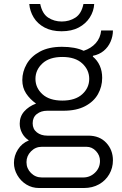

<svg xmlns="http://www.w3.org/2000/svg" viewBox="-20 -756 611 964"><path d="M176 188Q141 188 112.5 170.5Q84 153 67 123.5Q50 94 50 62Q50 26 70 -5.5Q90 -37 125 -51Q103 -65 91 -87.5Q79 -110 79 -135Q79 -171 101.5 -196.5Q124 -222 161 -236Q130 -258 111 -287Q92 -316 92 -354Q92 -396 114 -434.5Q136 -473 180.5 -497Q225 -521 291 -521Q324 -521 351.5 -516Q379 -511 400 -501Q437 -513 460.5 -539Q484 -565 488 -603H547Q547 -574 535 -546.5Q523 -519 500.5 -500.5Q478 -482 447 -476L446 -472Q469 -453 481 -426Q493 -399 493 -365Q493 -321 472 -283.5Q451 -246 407.5 -223Q364 -200 298 -200H217Q186 -200 165 -183.5Q144 -167 144 -137Q144 -108 165 -91.5Q186 -75 217 -75H423Q480 -75 513.5 -39Q547 -3 547 49Q547 87 528.5 119Q510 151 477 169.5Q444 188 401 188ZM190 135H398Q432 135 457 111Q482 87 482 52Q482 24 462 2.5Q442 -19 414 -19H190Q158 -19 135.5 4Q113 27 113 58Q113 90 135.5 112.5Q158 135 190 135ZM293 -251Q358 -251 393 -283Q428 -315 428 -360Q428 -405 393 -437.5Q358 -470 293 -470Q228 -470 193 -437.5Q158 -405 158 -360Q158 -315 193 -283Q228 -251 293 -251ZM289 -599Q239 -599 203.5 -618Q168 -637 149 -668.5Q130 -700 127 -736H182Q192 -687 222 -667.5Q252 -648 290 -648Q328 -648 358.5 -667.5Q389 -687 399 -736H453Q451 -700 431 -668.5Q411 -637 375.5 -618Q340 -599 289 -599Z"/></svg>

Font: Chivo ExtraLight
Style: Regular
Weight: 250
Designer: Hector Gatti
Foundry: Omnibus-Type
Version: Version 2.002